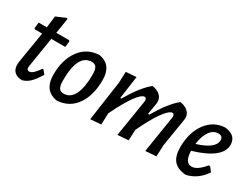

<svg xmlns="http://www.w3.org/2000/svg" viewBox="-53 -1047 1972 1510"><g transform="rotate(30 933.0 -292.5)"><path d="M167 7Q122 7 97 -16.5Q72 -40 73 -83L75 -108L116 -359L120 -390H54L48 -397L54 -451H128L141 -557L229 -594L236 -587L214 -451H330L337 -443L331 -390H204L161 -122L159 -106Q159 -80 182 -80Q214 -80 261 -151H271L298 -118Q263 -60 233.5 -31.5Q204 -3 167 7Z M590 -469H600Q716 -447 716 -312Q716 -171 655.5 -85Q595 1 487 9L477 8Q359 -15 359 -155Q359 -291 421.5 -377Q484 -463 590 -469ZM572 -393Q447 -393 447 -155Q447 -107 459.5 -86Q472 -65 502 -65Q564 -65 595 -128.5Q626 -192 626 -305Q626 -353 613.5 -373Q601 -393 572 -393Z M935 -465 906 -259H916Q1000 -403 1077 -466H1088Q1128 -458 1152.5 -434.5Q1177 -411 1176 -376L1175 -363L1158 -259H1169Q1253 -403 1330 -466H1341Q1381 -458 1405.5 -434.5Q1430 -411 1429 -376L1428 -363L1387 -110L1382 -3L1285 4L1337 -326L1338 -337Q1338 -363 1321 -363Q1292 -363 1243 -295.5Q1194 -228 1134 -100L1130 -3L1032 4L1085 -326L1086 -337Q1086 -363 1068 -363Q1040 -363 992.5 -297.5Q945 -232 885 -107L881 -3L785 4L837 -357L841 -458Z M1817 -108Q1753 -14 1656 7H1643Q1573 -1 1540.5 -41.5Q1508 -82 1508 -162Q1509 -295 1572 -380Q1635 -465 1737 -470L1747 -469Q1842 -455 1842 -372Q1842 -250 1596 -177Q1599 -71 1661 -71Q1712 -71 1774 -148L1787 -147ZM1715 -403Q1670 -403 1639 -359.5Q1608 -316 1599 -241Q1756 -289 1756 -365Q1756 -403 1715 -403Z"/></g></svg>

Font: Alegreya Sans Medium
Style: Italic
Weight: 500
Italic angle: -7°
Designer: Juan Pablo del Peral
Foundry: Huerta Tipografica
Version: Version 2.007